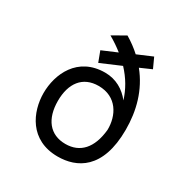

<svg xmlns="http://www.w3.org/2000/svg" viewBox="-164 -832 938 975"><g transform="rotate(30 305.0 -345.0)"><path d="M306 -700 231 -657C261 -640 287 -622 311 -603L224 -566L247 -505L364 -555C407 -509 436 -459 453 -404C418 -449 367 -480 303 -480C142 -480 83 -345 83 -234C83 -125 141 10 306 10C416 10 538 -48 538 -281C538 -392 510 -498 438 -587L504 -616L477 -675L390 -638C366 -660 338 -681 306 -700ZM166 -236C166 -339 215 -405 308 -405C415 -405 460 -318 458 -234C447 -122 393 -65 308 -65C216 -65 166 -131 166 -236Z"/></g></svg>

Font: Necto Mono
Style: Regular
Weight: 400
Designer: Marco Condello
Foundry: Collletttivo
Version: Version 1.300;Glyphs 3.2 (3217)